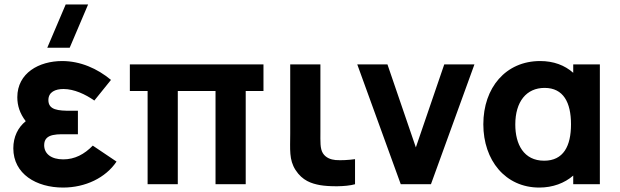

<svg xmlns="http://www.w3.org/2000/svg" viewBox="-20 -830 2792 865"><path d="M193 -615H294L377 -810H276ZM264 15C365 15 456 -29 505 -102L398 -174C360 -135 317 -112 265 -112C211 -112 179 -137 179 -176C179 -232 243 -225 299 -225H331V-331H299C243 -331 198 -334 198 -379C198 -416 230 -429 266 -429C314 -429 365 -405 405 -377L480 -470C419 -521 342 -555 260 -555C156 -555 58 -501 58 -392C58 -354.5 69 -319 96 -284C61 -256 40 -213.5 40 -162C40 -46 144 15 264 15Z M781 0V-420H951V0H1087V-420H1167V-540H565V-420H645V0Z M1421.5 4C1461.5 11 1537.5 12 1579.5 0V-113C1550.5 -109 1517.5 -107 1491.5 -109C1470.5 -111 1447.5 -119 1434.5 -140C1421.5 -161 1423.5 -193 1423.5 -237V-540H1287.5V-229C1287.5 -156 1281.5 -111 1311.5 -64C1342.5 -16 1383.5 -3 1421.5 4Z M1921.5 0 2117.5 -540H1981.5L1853.5 -166L1725.5 -540H1589.5L1785.5 0Z M2409.5 15C2470.5 15 2523.5 -5 2562.5 -39V0H2682.5V-540H2562.5V-502C2524.5 -536 2474 -555 2413.5 -555C2258.5 -555 2157.5 -435 2157.5 -270C2157.5 -108 2256.5 15 2409.5 15ZM2431.5 -106C2339.5 -106 2301.5 -180 2301.5 -269C2301.5 -372 2351.5 -434 2433.5 -434C2518.5 -434 2552.5 -368 2552.5 -270C2552.5 -172 2518.5 -106 2431.5 -106Z"/></svg>

Font: Manrope ExtraBold
Style: Regular
Weight: 800
Designer: Mikhail Sharanda
Foundry: Mikhail Sharanda
Version: Version 4.505